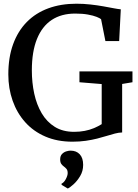

<svg xmlns="http://www.w3.org/2000/svg" viewBox="-20 -772 764 1061"><path d="M380.5 11Q296.5 11 230.5 -17.5Q164.5 -46 119 -97Q73.5 -148 49.8 -215.5Q26 -283 26 -361Q26 -455 52.5 -527.8Q79 -600.5 128.2 -650.5Q177.5 -700.5 247 -726Q316.5 -751.5 402.5 -751.5Q441.5 -751.5 479.5 -747.2Q517.5 -743 551 -737Q584.5 -731 609.5 -726.2Q634.5 -721.5 647.5 -720.5L638.5 -545H562.5L538.5 -666Q532 -671.5 514 -678.8Q496 -686 466.2 -691.5Q436.5 -697 395.5 -697Q319 -697 265.8 -661.8Q212.5 -626.5 184.2 -556.5Q156 -486.5 156 -383Q156 -315.5 169.2 -254.5Q182.5 -193.5 210.5 -146Q238.5 -98.5 282.8 -71Q327 -43.5 389.5 -43.5Q421 -43.5 448.2 -48.8Q475.5 -54 498.8 -63.8Q522 -73.5 542 -86V-307.5L419 -317.5V-377.5H712V-317.5L655 -308V-40Q636 -39.5 615 -34Q594 -28.5 569.8 -21Q545.5 -13.5 517 -6.2Q488.5 1 454.5 6Q420.5 11 380.5 11ZM439.5 139Q439.5 173.5 422.8 201.2Q406 229 386 246.8Q366 264.5 355.5 269.5H354L320.5 249.5L320 243Q334 236.5 344 217.2Q354 198 354 184.5Q354 169 347.2 161.2Q340.5 153.5 333.5 148.5Q325.5 143 319 134.2Q312.5 125.5 312.5 109Q312.5 89.5 322.8 79Q333 68.5 346.2 64.5Q359.5 60.5 368 60.5H370.5Q402 60.5 420.8 80.8Q439.5 101 439.5 139Z"/></svg>

Font: Merriweather Medium
Style: Regular
Weight: 500
Version: Version 2.100